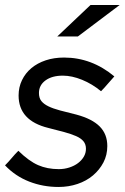

<svg xmlns="http://www.w3.org/2000/svg" viewBox="-22 -734 497 764"><path d="M-2 -76Q12 -90 24.5 -105Q37 -120 51 -134Q93 -93 129.5 -77Q166 -61 212 -61Q234 -61 254 -67.5Q274 -74 288.5 -85Q303 -96 311.5 -110.5Q320 -125 320 -142Q320 -160 310 -172Q300 -184 280.5 -192.5Q261 -201 233.5 -208.5Q206 -216 170 -225Q52 -254 52 -354Q52 -387 65.5 -415Q79 -443 103 -463Q127 -483 160 -494Q193 -505 233 -505Q343 -505 433 -430Q419 -415 406.5 -400Q394 -385 380 -371Q345 -400 304.5 -416.5Q264 -433 228 -433Q185 -433 159 -414Q133 -395 133 -364Q133 -344 142.5 -332Q152 -320 170.5 -311Q189 -302 217 -294.5Q245 -287 282 -278Q345 -261 375 -230.5Q405 -200 405 -153Q405 -117 389.5 -87.5Q374 -58 348 -36Q322 -14 286.5 -2Q251 10 211 10Q149 10 94 -11.5Q39 -33 -2 -76ZM338 -714H454Q412 -682 371 -651.5Q330 -621 288 -589H206Q239 -621 272 -651.5Q305 -682 338 -714Z"/></svg>

Font: Rosa Sans
Style: Italic
Weight: 400
Italic angle: -12°
Designer: Pentagram / MCKL
Foundry: Pentagram / MCKL
Version: Version 1.005;September 16, 2019;FontCreator 11.5.0.2425 64-